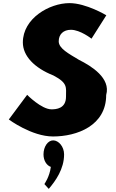

<svg xmlns="http://www.w3.org/2000/svg" viewBox="-20 -860 742 1231"><path d="M320.8 40C287 40 258.9 80 258.9 130C258.9 170 279.3 201 306 210C297.6 275 264.5 320 264.5 320L292.6 351C336.9 299 390.9 223 390.9 130C390.9 80 355.9 40 320.8 40ZM425.6 -840C296.5 -840 126.5 -742 126.5 -588C126.5 -502 199 -425 322.7 -376C415.8 -327 403.2 -300 403.2 -240C403.2 -163 339.1 -159 310.2 -159C245.5 -159 154 -252 154 -252L36.5 -94C36.5 -94 182.7 15 320.1 15C473.2 15 660.8 -54 660.8 -251C691.7 -359 565.4 -437 486.8 -476C420.7 -516 356.5 -549 356.5 -595C356.5 -640 386.4 -669 434.7 -669C494.5 -669 566.7 -612 566.7 -612L661.7 -762C661.7 -762 532.3 -840 425.6 -840Z"/></svg>

Font: Blink
Style: Wide
Weight: 400
Designer: Mew Too
Foundry: Cannot Into Space Fonts
Version: Version 001.000